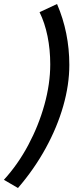

<svg xmlns="http://www.w3.org/2000/svg" viewBox="-22 -796 422 961"><path d="M68 145Q149 51 206.5 -53.8Q264 -158.5 294.5 -265.2Q325 -372 325 -471Q325 -633 263.5 -776L176 -735Q202 -682.5 215.8 -615.2Q229.5 -548 229.5 -474Q229.5 -377 200.5 -272.2Q171.5 -167.5 119.5 -70Q67.5 27.5 -2.5 104Z"/></svg>

Font: League Gothic
Style: Italic
Weight: 400
Designer: The League of Moveable Type
Version: Version 1.600; ttfautohint (v1.8.3)